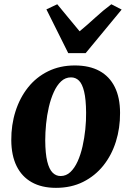

<svg xmlns="http://www.w3.org/2000/svg" viewBox="-20 -869 617 902"><path d="M331.5 -561.5Q400 -561.5 447.2 -535.8Q494.5 -510 519.2 -460.2Q544 -410.5 544 -338.5Q544.5 -267.5 524.5 -203.8Q504.5 -140 465.5 -91.2Q426.5 -42.5 370.5 -14.5Q314.5 13.5 243 13.5Q176 13.5 129.2 -12.8Q82.5 -39 58 -88.8Q33.5 -138.5 33 -210Q32.5 -282 52.8 -345.8Q73 -409.5 111.5 -458Q150 -506.5 205.8 -534Q261.5 -561.5 331.5 -561.5ZM313.5 -505.5Q287 -505.5 267 -486.8Q247 -468 232.8 -436.5Q218.5 -405 209.5 -366.2Q200.5 -327.5 196.5 -286.8Q192.5 -246 192.5 -209Q193 -147 202 -110.5Q211 -74 227 -58Q243 -42 264.5 -42Q291 -42 310.8 -60.8Q330.5 -79.5 344.8 -111Q359 -142.5 367.8 -181.5Q376.5 -220.5 380.8 -261.5Q385 -302.5 384.5 -340Q384 -402.5 375.2 -438.8Q366.5 -475 351 -490.2Q335.5 -505.5 313.5 -505.5ZM300.5 -619.5 198 -825 249 -849Q274.5 -819 300.8 -786.2Q327 -753.5 354 -722Q392 -753.5 427.5 -786.2Q463 -819 503 -849L551.5 -824L382.5 -619.5Z"/></svg>

Font: Merriweather 36pt ExtraBold
Style: Italic
Weight: 800
Italic angle: -7.8°
Version: Version 2.101